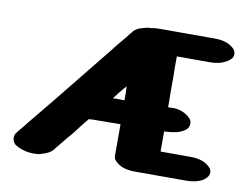

<svg xmlns="http://www.w3.org/2000/svg" viewBox="-65 -642 944 730"><g transform="rotate(10 407.0 -276.5)"><path d="M463 -549Q475 -552 493 -552H708Q759 -552 784 -526Q792 -517 792 -506Q792 -494 783.5 -486Q775 -478 767 -474Q742 -460 708 -460H673H578V-405Q579 -376 578.5 -348.5Q578 -321 579 -292V-264H589Q614 -266 633.5 -258Q653 -250 665 -237Q673 -229 673 -217Q673 -198 654.5 -187.5Q636 -177 620 -175Q605 -172 589 -171H580V-93H696Q747 -93 772 -66Q780 -58 780 -47Q780 -36 771.5 -27Q763 -18 756 -14Q730 -1 696 -1H496Q445 -1 420 -28Q412 -36 412 -47V-169Q391 -169 370 -168.5Q349 -168 328 -168H309Q300 -168 290 -167Q272 -146 254.5 -122.5Q237 -99 218 -78Q207 -65 196.5 -51.5Q186 -38 175 -25Q166 -17 153.5 -12Q141 -7 126 -3Q99 0 77.5 -4.5Q56 -9 38 -19Q25 -26 21.5 -42.5Q18 -59 31 -72Q32 -73 32 -74Q39 -83 47 -92Q55 -101 62 -111L90 -145Q151 -219 211 -294Q271 -369 331 -443Q345 -462 360 -479Q375 -496 389 -515Q394 -520 398 -526Q407 -535 420.5 -540Q434 -545 449 -548Q452 -549 455 -549ZM366 -261Q377 -262 388.5 -261.5Q400 -261 411 -261V-288Q410 -301 410 -315Q398 -302 387.5 -288.5Q377 -275 366 -261Z"/></g></svg>

Font: Nerko One
Style: Regular
Weight: 400
Designer: Nermin Kahrimanovic
Foundry: Nermin Kahrimanovic
Version: Version 1.101